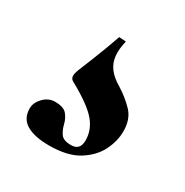

<svg xmlns="http://www.w3.org/2000/svg" viewBox="-80 -66 393 408"><g transform="rotate(30 116.0 138.0)"><path d="M120 2Q115 23 116.5 39Q118 55 127.5 68Q137 81 156 92Q177 105 194 122.5Q211 140 211 170Q211 194 199 218Q187 242 160.5 258.5Q134 275 89 275Q53 275 33.5 263.5Q14 252 14 227Q14 213 26 200.5Q38 188 54 188Q75 188 83 197.5Q91 207 94 219.5Q97 232 103.5 241.5Q110 251 129 251Q151 251 151 227Q151 201 133 180Q115 159 68 133Q61 130 59.5 124Q58 118 63 105Q73 81 78 68Q83 55 88.5 41Q94 27 103 1Z"/></g></svg>

Font: Cormorant Light
Style: Regular
Weight: 300
Designer: Christian Thalmann (Catharsis Fonts)
Foundry: Catharsis Fonts
Version: Version 4.000